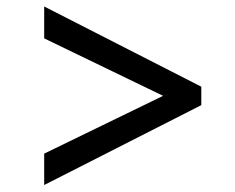

<svg xmlns="http://www.w3.org/2000/svg" viewBox="-20 -586 708 578"><path d="M586 -325V-269.5L113 -29V-123.5L471 -297.5L113 -470.5V-566.5Z"/></svg>

Font: Merriweather Text
Style: Bold
Weight: 700
Designer: Eben Sorkin
Foundry: Eben Sorkin
Version: Version 2.100